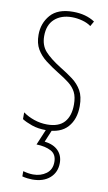

<svg xmlns="http://www.w3.org/2000/svg" viewBox="-88 -581 489 866"><g transform="rotate(10 156.0 -148.5)"><path d="M278 -123Q278 -63 245.5 -26.5Q213 10 147 10Q110 10 81.5 0Q53 -10 36 -21V-52Q58 -36 87 -26Q116 -16 147 -16Q200 -16 225.5 -44.5Q251 -73 251 -125Q251 -160 240 -181.5Q229 -203 208 -219.5Q187 -236 157 -254Q123 -275 96.5 -295.5Q70 -316 54.5 -342.5Q39 -369 39 -408Q39 -461 72 -499Q105 -537 175 -537Q234 -537 275 -510L262 -487Q246 -499 222 -505.5Q198 -512 174 -512Q125 -512 95 -485Q65 -458 65 -407Q65 -364 89.5 -337Q114 -310 162 -280Q195 -260 221 -240.5Q247 -221 262.5 -194Q278 -167 278 -123ZM234 145Q234 188 204.5 214Q175 240 124 240Q115 240 102 238.5Q89 237 78 234V210Q103 217 124 217Q159 217 184 198.5Q209 180 209 145Q209 110 183 96Q157 82 116 81L150 0H176L150 62Q191 67 212.5 89Q234 111 234 145Z"/></g></svg>

Font: Noto Sans Thai ExtCond Thin
Style: Regular
Weight: 100
Width: 2
Designer: Monotype Design Team
Foundry: Monotype Imaging Inc.
Version: Version 2.002; ttfautohint (v1.8.4.7-5d5b)